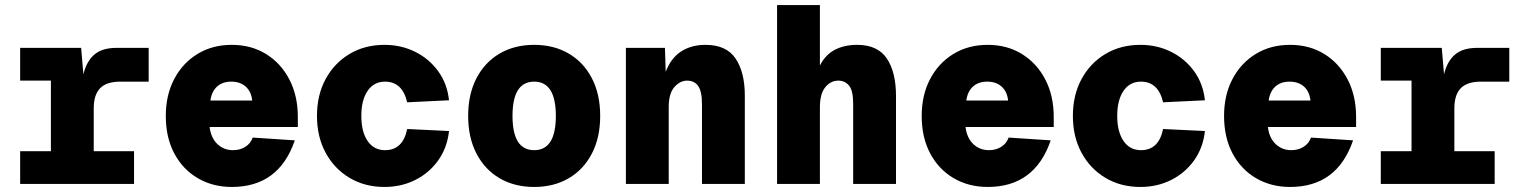

<svg xmlns="http://www.w3.org/2000/svg" viewBox="-20 -730 6040 762"><path d="M60 0V-130H182V-410H60V-540H302L311 -435Q323 -486 354 -513Q385 -540 442 -540H570V-406H458Q403 -406 377.5 -380Q352 -354 352 -300V-130H512V0Z M900 12Q825 12 765.5 -22.5Q706 -57 672 -120.5Q638 -184 638 -270Q638 -353 671.5 -416.5Q705 -480 764 -516Q823 -552 900 -552Q977 -552 1036 -515.5Q1095 -479 1128.5 -414.5Q1162 -350 1162 -266V-226H812Q817 -183 842.5 -158.5Q868 -134 905 -134Q933 -134 954 -147.5Q975 -161 983 -184L1150 -173Q1087 12 900 12ZM815 -331H981Q977 -367 955 -386.5Q933 -406 898 -406Q863 -406 841.5 -386.5Q820 -367 815 -331Z M1506 12Q1428 12 1367.5 -24Q1307 -60 1272.5 -123.5Q1238 -187 1238 -270Q1238 -353 1272.5 -416.5Q1307 -480 1367.5 -516Q1428 -552 1506 -552Q1572 -552 1627.5 -524.5Q1683 -497 1719 -447.5Q1755 -398 1762 -332L1596 -324Q1577 -406 1508 -406Q1464 -406 1439 -369.5Q1414 -333 1414 -270Q1414 -207 1439 -170.5Q1464 -134 1508 -134Q1579 -134 1596 -218L1762 -210Q1755 -144 1719.5 -94Q1684 -44 1628.5 -16Q1573 12 1506 12Z M2100 12Q2022 12 1963 -22.5Q1904 -57 1871 -120.5Q1838 -184 1838 -270Q1838 -356 1871 -419.5Q1904 -483 1963 -517.5Q2022 -552 2100 -552Q2178 -552 2237 -517.5Q2296 -483 2329 -419.5Q2362 -356 2362 -270Q2362 -184 2329 -120.5Q2296 -57 2237 -22.5Q2178 12 2100 12ZM2100 -134Q2186 -134 2186 -270Q2186 -406 2100 -406Q2014 -406 2014 -270Q2014 -134 2100 -134Z M2464 0V-540H2619L2622 -445Q2643 -500 2683.5 -526Q2724 -552 2780 -552Q2863 -552 2899.5 -497.5Q2936 -443 2936 -351V0H2766V-316Q2766 -367 2751 -388.5Q2736 -410 2707 -410Q2679 -410 2656.5 -384.5Q2634 -359 2634 -306V0Z M3064 0V-710H3234V-470Q3256 -513 3293.5 -532.5Q3331 -552 3382 -552Q3463 -552 3499.5 -498Q3536 -444 3536 -349V0H3366V-318Q3366 -371 3349.5 -390.5Q3333 -410 3307 -410Q3277 -410 3255.5 -384Q3234 -358 3234 -304V0Z M3900 12Q3825 12 3765.5 -22.5Q3706 -57 3672 -120.5Q3638 -184 3638 -270Q3638 -353 3671.5 -416.5Q3705 -480 3764 -516Q3823 -552 3900 -552Q3977 -552 4036 -515.5Q4095 -479 4128.5 -414.5Q4162 -350 4162 -266V-226H3812Q3817 -183 3842.5 -158.5Q3868 -134 3905 -134Q3933 -134 3954 -147.5Q3975 -161 3983 -184L4150 -173Q4087 12 3900 12ZM3815 -331H3981Q3977 -367 3955 -386.5Q3933 -406 3898 -406Q3863 -406 3841.5 -386.5Q3820 -367 3815 -331Z M4506 12Q4428 12 4367.5 -24Q4307 -60 4272.5 -123.5Q4238 -187 4238 -270Q4238 -353 4272.5 -416.5Q4307 -480 4367.5 -516Q4428 -552 4506 -552Q4572 -552 4627.5 -524.5Q4683 -497 4719 -447.5Q4755 -398 4762 -332L4596 -324Q4577 -406 4508 -406Q4464 -406 4439 -369.5Q4414 -333 4414 -270Q4414 -207 4439 -170.5Q4464 -134 4508 -134Q4579 -134 4596 -218L4762 -210Q4755 -144 4719.5 -94Q4684 -44 4628.5 -16Q4573 12 4506 12Z M5100 12Q5025 12 4965.5 -22.5Q4906 -57 4872 -120.5Q4838 -184 4838 -270Q4838 -353 4871.5 -416.5Q4905 -480 4964 -516Q5023 -552 5100 -552Q5177 -552 5236 -515.5Q5295 -479 5328.5 -414.5Q5362 -350 5362 -266V-226H5012Q5017 -183 5042.5 -158.5Q5068 -134 5105 -134Q5133 -134 5154 -147.5Q5175 -161 5183 -184L5350 -173Q5287 12 5100 12ZM5015 -331H5181Q5177 -367 5155 -386.5Q5133 -406 5098 -406Q5063 -406 5041.5 -386.5Q5020 -367 5015 -331Z M5460 0V-130H5582V-410H5460V-540H5702L5711 -435Q5723 -486 5754 -513Q5785 -540 5842 -540H5970V-406H5858Q5803 -406 5777.5 -380Q5752 -354 5752 -300V-130H5912V0Z"/></svg>

Font: Geist Mono Black
Style: Regular
Weight: 900
Monospace: yes
Designer: Basement.studio, Andrés Briganti, Mateo Zaragoza
Foundry: Basement.studio, Vercel, Andrés Briganti, Guido Ferreyra, Mateo Zaragoza
Version: Version 1.500; ttfautohint (v1.8.4.7-5d5b)